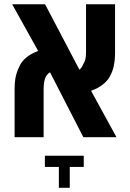

<svg xmlns="http://www.w3.org/2000/svg" viewBox="-20 -651 615 911"><path d="M49.3 0V-226.1Q49.3 -249 51.3 -266.6Q53.2 -284.2 57.9 -300.3Q62.5 -316.4 71.3 -334.5Q82.5 -360.4 105.7 -378.9Q128.9 -397.5 161.1 -409.2L37.6 -630.9H193.8L356.9 -320.3Q362.3 -324.7 366.7 -330.8Q371.1 -336.9 374 -344.7Q381.3 -355.5 384.8 -369.1Q388.2 -382.8 388.2 -401.9V-630.9H525.9V-402.8Q525.9 -367.2 520 -338.9Q514.2 -310.5 500.5 -287.1Q490.2 -267.6 467.3 -249.5Q444.3 -231.4 412.1 -220.2L532.7 0H375.5L217.3 -308.1Q210.4 -304.2 203.9 -296.6Q197.3 -289.1 193.4 -276.9Q187 -257.3 187 -227.1V0ZM259.3 240.2V141.1H192.9V87.9H377.4V141.1H311V240.2Z"/></svg>

Font: Open Sans SemiCondensed
Style: Bold
Weight: 700
Width: 4
Designer: Monotype Design Team
Foundry: Monotype Imaging Inc.
Version: Version 3.003